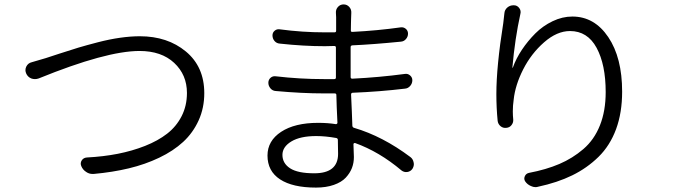

<svg xmlns="http://www.w3.org/2000/svg" viewBox="-20 -808 3040 866"><path d="M154.3 -454.1Q145.5 -451.2 137.7 -451.2Q128.9 -451.2 121.1 -454.1Q104.5 -460.9 97.7 -477.5Q94.7 -485.4 94.7 -491.2Q94.7 -500 98.6 -507.8Q106.4 -523.4 123 -527.3Q130.9 -529.3 186.5 -545.9Q195.3 -548.8 247.6 -565.9Q299.8 -583 334 -593.3Q368.2 -603.5 420.9 -617.2Q473.6 -630.9 521.5 -637.7Q569.3 -644.5 610.4 -644.5Q735.4 -644.5 818.4 -575.7Q901.4 -506.8 901.4 -387.7Q901.4 -321.3 876 -265.1Q850.6 -209 806.2 -168Q761.7 -127 698.2 -96.7Q634.8 -66.4 561.5 -48.8Q488.3 -31.2 402.3 -23.4Q400.4 -23.4 397.5 -23.4Q381.8 -23.4 369.1 -32.2Q353.5 -42 346.7 -58.6Q340.8 -72.3 348.6 -84.5Q356.4 -96.7 372.1 -97.7Q446.3 -101.6 511.2 -114.3Q576.2 -127 634.3 -149.9Q692.4 -172.9 733.9 -205.1Q775.4 -237.3 799.3 -284.2Q823.2 -331.1 823.2 -388.7Q823.2 -470.7 765.6 -524.4Q708 -578.1 609.4 -578.1Q459 -578.1 154.3 -454.1Z M1504.9 -114.3Q1504.9 -122.1 1504.4 -143.1Q1503.9 -164.1 1503.9 -176.8Q1503.9 -183.6 1497.1 -185.5Q1448.2 -194.3 1406.2 -194.3Q1334 -194.3 1293.9 -169.9Q1253.9 -145.5 1253.9 -109.4Q1253.9 -71.3 1288.6 -48.8Q1323.2 -26.4 1397.5 -26.4Q1504.9 -26.4 1504.9 -114.3ZM1831.1 -99.6Q1842.8 -90.8 1845.7 -75.2Q1846.7 -71.3 1846.7 -68.4Q1846.7 -56.6 1839.8 -45.9Q1831.1 -34.2 1816.9 -32.2Q1802.7 -30.3 1791 -39.1Q1690.4 -124 1581.1 -163.1Q1578.1 -163.1 1576.2 -161.6Q1574.2 -160.2 1574.2 -157.2Q1576.2 -112.3 1576.2 -99.6Q1576.2 -73.2 1567.4 -50.3Q1558.6 -27.3 1539.6 -6.8Q1520.5 13.7 1485.8 25.9Q1451.2 38.1 1405.3 38.1Q1299.8 38.1 1243.2 1Q1186.5 -36.1 1186.5 -106.4Q1186.5 -172.9 1248 -213.4Q1309.6 -253.9 1415 -253.9Q1459 -253.9 1495.1 -248Q1498 -248 1500 -250Q1502 -252 1502 -253.9Q1498 -333 1497.1 -379.9Q1497.1 -386.7 1489.3 -386.7H1440.4Q1341.8 -386.7 1223.6 -397.5Q1209 -398.4 1199.7 -409.7Q1190.4 -420.9 1190.4 -434.6Q1190.4 -448.2 1200.2 -457Q1210 -465.8 1223.6 -463.9Q1333 -451.2 1441.4 -451.2H1487.3Q1495.1 -451.2 1495.1 -458V-469.7V-593.8Q1495.1 -600.6 1487.3 -600.6Q1473.6 -599.6 1445.3 -599.6Q1349.6 -599.6 1242.2 -611.3Q1227.5 -612.3 1218.3 -623Q1209 -633.8 1209 -648.4Q1209 -661.1 1218.8 -669.4Q1228.5 -677.7 1241.2 -675.8Q1343.8 -662.1 1444.3 -662.1H1488.3Q1496.1 -662.1 1496.1 -668.9V-730.5Q1496.1 -738.3 1495.1 -750Q1494.1 -765.6 1504.4 -776.9Q1514.6 -788.1 1529.8 -788.1Q1544.9 -788.1 1555.2 -776.9Q1565.4 -765.6 1564.5 -750Q1563.5 -737.3 1563.5 -722.7Q1563.5 -718.8 1563 -701.2Q1562.5 -683.6 1562.5 -670.9Q1561.5 -664.1 1569.3 -664.1Q1682.6 -669.9 1787.1 -684.6Q1799.8 -686.5 1810.1 -678.2Q1820.3 -669.9 1820.3 -656.2Q1820.3 -642.6 1811 -631.8Q1801.8 -621.1 1788.1 -620.1Q1660.2 -607.4 1569.3 -603.5Q1561.5 -602.5 1561.5 -595.7V-469.7V-460Q1561.5 -453.1 1569.3 -453.1Q1689.5 -459 1806.6 -474.6Q1819.3 -476.6 1829.6 -467.8Q1839.8 -459 1839.8 -446.3Q1839.8 -431.6 1830.1 -420.4Q1820.3 -409.2 1806.6 -408.2Q1692.4 -394.5 1570.3 -389.6Q1563.5 -388.7 1563.5 -381.8Q1564.5 -354.5 1566.9 -305.7Q1569.3 -256.8 1569.3 -240.2Q1570.3 -233.4 1577.1 -231.4Q1706.1 -193.4 1831.1 -99.6Z M2254.9 -747.1Q2255.9 -763.7 2268.6 -774.4Q2280.3 -784.2 2295.9 -784.2Q2296.9 -784.2 2297.9 -784.2Q2312.5 -784.2 2321.8 -772Q2331.1 -759.8 2327.1 -745.1Q2302.7 -634.8 2291 -502.9Q2291 -502.9 2291.5 -502.4Q2292 -502 2293 -502.9Q2307.6 -543.9 2334 -583.5Q2360.4 -623 2394.5 -657.2Q2428.7 -691.4 2472.7 -712.4Q2516.6 -733.4 2561.5 -733.4Q2661.1 -733.4 2723.6 -640.6Q2786.1 -547.9 2786.1 -394.5Q2786.1 -299.8 2758.8 -225.6Q2731.4 -151.4 2679.7 -100.6Q2627.9 -49.8 2561 -17.1Q2494.1 15.6 2407.2 34.2Q2401.4 36.1 2395.5 36.1Q2384.8 36.1 2375 31.2Q2358.4 24.4 2348.6 9.8Q2341.8 -1 2347.2 -13.2Q2352.5 -25.4 2366.2 -28.3Q2443.4 -43 2502.9 -68.4Q2562.5 -93.8 2611.3 -135.7Q2660.2 -177.7 2686 -242.7Q2711.9 -307.6 2711.9 -392.6Q2711.9 -516.6 2670.9 -592.3Q2629.9 -668 2550.8 -668Q2492.2 -668 2434.1 -617.2Q2376 -566.4 2339.8 -495.1Q2303.7 -423.8 2296.9 -358.4Q2293 -332 2293 -305.7Q2293 -287.1 2294.9 -268.6Q2295.9 -254.9 2287.1 -243.7Q2278.3 -232.4 2263.7 -231.4Q2249 -229.5 2237.8 -238.8Q2226.6 -248 2224.6 -262.7Q2218.8 -322.3 2218.8 -383.8Q2218.8 -507.8 2250 -704.1Q2252.9 -723.6 2254.9 -747.1Z"/></svg>

Font: Gen Jyuu Gothic Normal
Style: Regular
Weight: 300
Designer: [Source Han Sans]
Ryoko NISHIZUKA  (kana & ideographs); Paul D. Hunt (Latin, Greek & Cyrillic); Wenlong ZHANG  (bopomofo
Version: Version 1.002.20150607